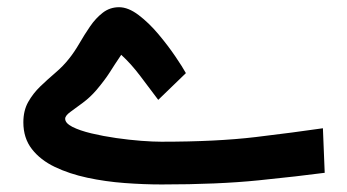

<svg xmlns="http://www.w3.org/2000/svg" viewBox="-20 -502 943 522"><path d="M418.5 -116.7Q569.3 -116.7 675.3 -129.4Q781.2 -142.1 857.9 -153.3L862.8 -32.2Q793 -22.9 682.9 -11.7Q572.8 -0.5 419.4 -0.5Q371.1 -0.5 318.8 -4.4Q266.6 -8.3 217.5 -18.8Q168.5 -29.3 129.2 -48.1Q89.8 -66.9 66.7 -96.7Q43.5 -126.5 43.5 -169.4Q43.5 -201.2 56.6 -224.6Q69.8 -248 89.6 -267.1Q109.4 -286.1 130.6 -304.2Q151.9 -322.3 168 -342.8Q182.1 -360.4 195.8 -384Q209.5 -407.7 224.9 -430.2Q240.2 -452.6 259.5 -467.5Q278.8 -482.4 303.7 -482.4Q328.6 -482.4 356.7 -461.2Q384.8 -439.9 410.6 -409.2Q436.5 -378.4 456.5 -348.9Q476.6 -319.3 485.4 -303.2L410.2 -230.5Q387.7 -260.3 362.1 -294.4Q336.4 -328.6 309.6 -353Q290.5 -324.7 278.1 -304.9Q265.6 -285.2 242.7 -257.8Q225.1 -237.3 205.3 -222.7Q185.5 -208 171.4 -197.8Q157.2 -187.5 157.2 -179.2Q157.2 -167 177 -157Q196.8 -147 228.5 -139.4Q260.3 -131.8 295.9 -126.7Q331.5 -121.6 364.3 -119.1Q397 -116.7 418.5 -116.7Z"/></svg>

Font: Vazirmatn UI SemiBold
Style: Regular
Weight: 600
Designer: Saber Rastikerdar
Foundry: Saber Rastikerdar
Version: Version 33.003